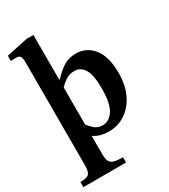

<svg xmlns="http://www.w3.org/2000/svg" viewBox="-222 -810 997 1134"><g transform="rotate(-30 277.0 -243.0)"><path d="M293 220H2V185Q49 185 62 169.5Q75 154 75 112V-588Q75 -618 68 -629.5Q61 -641 36 -641Q26 -641 15 -640Q4 -639 4 -639V-675L149 -706H196V-401H200Q237 -441 273 -463.5Q309 -486 356 -486Q429 -486 474.5 -429Q520 -372 520 -261Q520 -176 490 -115Q460 -54 410 -21.5Q360 11 299 11Q271 11 246.5 5Q222 -1 199 -16H196V106Q196 138 204 155Q212 172 233 178Q254 184 293 184ZM285 -39Q329 -39 358.5 -83.5Q388 -128 388 -233Q388 -322 364.5 -361.5Q341 -401 297 -401Q263 -401 237 -383Q211 -365 196 -348V-95Q208 -79 229.5 -59Q251 -39 285 -39Z"/></g></svg>

Font: STIX Two Text SemiBold
Style: Regular
Weight: 600
Designer: Ross Mills, John Hudson & Paul Hanslow, Tiro Typeworks Ltd; with prior portions MicroPress Inc., and Coen Hoffman.
Foundry: Tiro Typeworks Ltd
Version: Version 2.13 b171